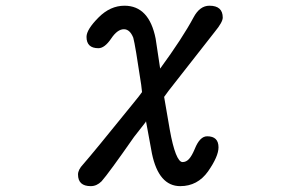

<svg xmlns="http://www.w3.org/2000/svg" viewBox="-20 -507 1040 662"><path d="M249 94.7Q249 78.1 266.6 59.6Q301.8 19.5 433.6 -143.6L458 -173.8L469.7 -189.5L466.8 -214.8Q446.3 -352.5 439.5 -377Q427.7 -406.2 407.2 -406.2Q384.8 -406.2 363.3 -374Q340.8 -340.8 319.3 -340.8Q278.3 -340.8 278.3 -379.9Q278.3 -405.3 320.3 -447.3Q360.4 -487.3 409.2 -487.3Q494.1 -487.3 516.6 -374L532.2 -270.5Q609.4 -376 647.5 -447.3Q668.9 -487.3 702.1 -487.3Q748 -487.3 748 -446.3Q748 -430.7 720.7 -397.5L561.5 -194.3L545.9 -172.9L565.4 -59.6Q575.2 -4.9 586.4 23.4Q597.7 51.8 609.4 51.8Q622.1 51.8 631.8 41Q641.6 30.3 651.4 6.8Q668.9 -37.1 694.3 -37.1Q733.4 -37.1 733.4 1Q733.4 32.2 697.3 84Q661.1 134.8 601.6 134.8Q527.3 134.8 503.9 22.5L483.4 -88.9L481.4 -85L442.4 -35.2Q354.5 90.8 330.1 118.2Q313.5 134.8 293 134.8Q249 134.8 249 94.7Z"/></svg>

Font: jf-openhuninn-1.0
Style: Regular
Weight: 400
Designer: [Kosugi Maru]
      Designed by Motoya company      

      [Varela Round]
      Joe Prince(Latin component); Avraham Co
Foundry: justfont CO.,LTD.
Version: 1.0